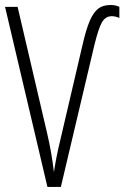

<svg xmlns="http://www.w3.org/2000/svg" viewBox="-20 -741 493 761"><path d="M193.8 -59.1Q203.1 -121.1 217.8 -180.7L307.1 -563Q320.8 -623.5 335.9 -658.7Q350.6 -692.4 369.6 -707Q388.2 -721.2 418.9 -721.2Q437.5 -721.2 453.1 -713.9V-669.9Q438 -676.8 422.9 -676.8Q398.9 -676.8 384.8 -653.8Q371.1 -631.3 354 -562L221.2 0H168L0 -713.9H49.8L167 -211.9Q184.1 -139.6 193.8 -59.1Z"/></svg>

Font: Germano
Style: Regular
Weight: 300
Width: 3
Foundry: Ascender Corporation
Version: Version 1.10; ttfautohint (v1.5)